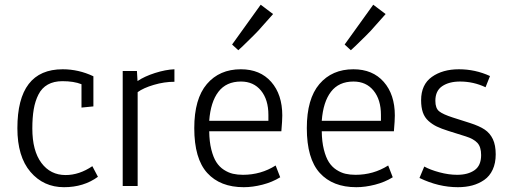

<svg xmlns="http://www.w3.org/2000/svg" viewBox="-20 -778 2130 803"><path d="M366.2 -83 389.6 -38.6Q330.1 4.9 247.6 4.9Q162.1 4.9 107.4 -59.1Q52.7 -123 52.7 -241.7Q52.7 -488.3 242.2 -488.3Q308.6 -488.3 370.6 -459V-333L320.8 -328.1V-425.8Q288.6 -438.5 241.2 -438.5Q205.1 -438.5 179.9 -424.3Q154.8 -410.2 140.9 -382.8Q127 -355.5 121.1 -321Q115.2 -286.6 115.2 -240.7Q115.2 -147.5 153.1 -96.7Q190.9 -45.9 254.4 -45.9Q311.5 -45.9 366.2 -83Z M555.2 -439Q584 -458.5 628.2 -472.7Q672.4 -486.8 709.5 -488.3V-436Q667 -436 623.3 -423.1Q579.6 -410.2 555.7 -392.6V0H493.2V-481H552.7Z M950.7 -591.8 1070.3 -758.3 1122.1 -719.2 1074.7 -666Q1064.5 -653.3 1040 -628.9Q1015.6 -604.5 996.1 -585.9L976.6 -567.9ZM987.8 -437Q926.3 -437 893.6 -394.3Q860.8 -351.6 855 -272.9H1102.5V-297.4Q1102.5 -361.3 1071.5 -399.2Q1040.5 -437 987.8 -437ZM996.1 -46.9Q1071.3 -46.9 1132.8 -85.9L1151.9 -36.6Q1118.7 -16.1 1077.6 -5.6Q1036.6 4.9 999.5 4.9Q900.9 4.9 846.7 -54.7Q792.5 -114.3 792.5 -242.2Q792.5 -364.7 845.2 -426.5Q897.9 -488.3 987.3 -488.3Q1067.9 -488.3 1114.3 -435.5Q1160.6 -382.8 1160.6 -294.9Q1160.6 -274.9 1156.7 -229H855Q855.5 -185.5 863.8 -152.6Q872.1 -119.6 884.8 -99.9Q897.5 -80.1 916.3 -67.9Q935.1 -55.7 954.1 -51.3Q973.1 -46.9 996.1 -46.9Z M1421.4 -591.8 1541 -758.3 1592.8 -719.2 1545.4 -666Q1535.2 -653.3 1510.7 -628.9Q1486.3 -604.5 1466.8 -585.9L1447.3 -567.9ZM1458.5 -437Q1397 -437 1364.3 -394.3Q1331.5 -351.6 1325.7 -272.9H1573.2V-297.4Q1573.2 -361.3 1542.2 -399.2Q1511.2 -437 1458.5 -437ZM1466.8 -46.9Q1542 -46.9 1603.5 -85.9L1622.6 -36.6Q1589.4 -16.1 1548.3 -5.6Q1507.3 4.9 1470.2 4.9Q1371.6 4.9 1317.4 -54.7Q1263.2 -114.3 1263.2 -242.2Q1263.2 -364.7 1315.9 -426.5Q1368.7 -488.3 1458 -488.3Q1538.6 -488.3 1585 -435.5Q1631.3 -382.8 1631.3 -294.9Q1631.3 -274.9 1627.4 -229H1325.7Q1326.2 -185.5 1334.5 -152.6Q1342.8 -119.6 1355.5 -99.9Q1368.2 -80.1 1387 -67.9Q1405.8 -55.7 1424.8 -51.3Q1443.8 -46.9 1466.8 -46.9Z M1754.4 -81.5Q1778.8 -67.9 1817.6 -57.4Q1856.4 -46.9 1892.1 -46.9Q1937 -46.9 1964.6 -66.2Q1992.2 -85.4 1992.2 -129.4Q1992.2 -163.6 1976.6 -180.4Q1960.9 -197.3 1928.2 -207.5L1855 -230.5Q1825.7 -239.7 1806.9 -248.8Q1788.1 -257.8 1772 -272.2Q1755.9 -286.6 1748.5 -307.9Q1741.2 -329.1 1741.2 -358.9Q1741.2 -424.3 1786.1 -456.3Q1831.1 -488.3 1899.4 -488.3Q1967.8 -488.3 2029.3 -460L2010.7 -413.1Q1960.4 -437 1903.8 -437Q1858.4 -437 1829.6 -417.7Q1800.8 -398.4 1800.8 -356.4Q1800.8 -325.2 1816.7 -312.5Q1832.5 -299.8 1873.5 -286.6L1945.3 -263.7Q1984.9 -251 2007.1 -236.1Q2029.3 -221.2 2041.3 -196Q2053.2 -170.9 2053.2 -132.3Q2053.2 -95.7 2040.5 -68.4Q2027.8 -41 2005.1 -25.4Q1982.4 -9.8 1955.1 -2.4Q1927.7 4.9 1895 4.9Q1814 4.9 1734.4 -33.7Z"/></svg>

Font: Anaheim
Style: Regular
Weight: 400
Designer: vernon adams
Foundry: vernon adams
Version: Version 1.002; ttfautohint (v0.93.5-3d13) -l 8 -r 50 -G 200 